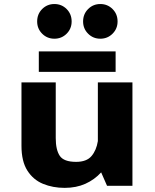

<svg xmlns="http://www.w3.org/2000/svg" viewBox="-20 -900 750 930"><path d="M293 10Q236 10 188.5 -9.5Q141 -29 112.5 -73.8Q84 -118.5 84 -194V-501H250V-231Q250 -174.5 269.5 -145.2Q289 -116 348.5 -116Q399.5 -116 423.2 -144Q447 -172 454 -216.5V-501H621.5V0H498.5L470 -65Q437.5 -29.5 393.5 -9.8Q349.5 10 293 10ZM168 -651H540V-552H168ZM243.5 -712.5Q208.5 -712.5 184.2 -736.8Q160 -761 160 -796Q160 -832 184.2 -856.2Q208.5 -880.5 243.5 -880.5Q278.5 -880.5 302.8 -856.2Q327 -832 327 -796Q327 -761 302.8 -736.8Q278.5 -712.5 243.5 -712.5ZM466 -712.5Q431 -712.5 406.8 -736.8Q382.5 -761 382.5 -796Q382.5 -832 406.8 -856.2Q431 -880.5 466 -880.5Q501 -880.5 525.2 -856.2Q549.5 -832 549.5 -796Q549.5 -761 525.2 -736.8Q501 -712.5 466 -712.5Z"/></svg>

Font: League Mono
Style: Bold
Weight: 700
Width: 6
Designer: Tyler Finck
Foundry: The League of Moveable Type / Tyler Finck
Version: Version 2.300;RELEASE